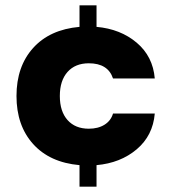

<svg xmlns="http://www.w3.org/2000/svg" viewBox="-20 -617 671 722"><path d="M314 -133Q349 -133 373 -148Q397 -163 405 -190H562Q555 -107 494 -55.5Q433 -4 343 4V85H279V4Q167 -6 104.5 -75.5Q42 -145 42 -256Q42 -367 104.5 -436.5Q167 -506 279 -516V-597H343V-516Q433 -508 494 -456.5Q555 -405 562 -322H405Q386 -379 314 -379Q263 -379 234 -346.5Q205 -314 205 -256Q205 -198 234 -165.5Q263 -133 314 -133Z"/></svg>

Font: MSTAGE
Style: Bold
Weight: 700
Designer: Ninad Kale (Devanagari), Jonny Pinhorn (Latin)
Foundry: Indian Type Foundry
Version: 4.004